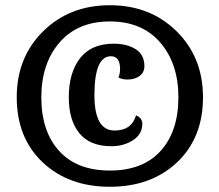

<svg xmlns="http://www.w3.org/2000/svg" viewBox="-20 -635 839 734"><path d="M756 -263Q756 -108 657 -14.5Q558 79 400 79Q242 79 143 -14.5Q44 -108 44 -263Q44 -416 145 -515.5Q246 -615 400 -615Q554 -615 655 -515.5Q756 -416 756 -263ZM138 -263Q138 -133 206 -58Q274 17 400 17Q526 17 594 -58Q662 -133 662 -263Q662 -392 592.5 -472.5Q523 -553 400 -553Q277 -553 207.5 -472.5Q138 -392 138 -263ZM415 -468Q465 -468 498.5 -447Q532 -426 532 -382Q532 -358 513.5 -344.5Q495 -331 468 -331Q446 -331 433 -339Q439 -354 439 -371Q439 -420 404 -420Q341 -420 341 -271Q341 -136 418 -136Q483 -136 500 -194Q524 -184 524 -162Q524 -122 488.5 -99Q453 -76 406 -76Q324 -76 283.5 -125.5Q243 -175 243 -263Q243 -357 286 -412.5Q329 -468 415 -468Z"/></svg>

Font: Sansita
Style: Regular
Weight: 400
Designer: Pablo Cosgaya
Foundry: Omnibus-Type
Version: Version 1.006;hotconv 1.0.109;makeotfexe 2.5.65596